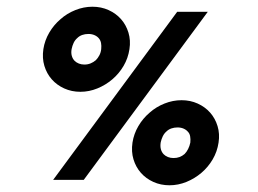

<svg xmlns="http://www.w3.org/2000/svg" viewBox="-20 -535 766 571"><path d="M458 -112Q460 -121 464 -129.5Q468 -138 475 -144Q481 -150 489.5 -153Q498 -156 508 -156Q518 -156 526 -152.5Q534 -149 539 -143Q544 -138 545.5 -129.5Q547 -121 546 -111Q544 -101 539.5 -92Q535 -83 529 -77Q522 -71 514 -68Q506 -65 496 -65Q487 -65 479.5 -68Q472 -71 467 -76Q461 -82 458.5 -91Q456 -100 458 -112ZM484 16Q510 16 534.5 6Q559 -4 579 -21Q599 -38 612.5 -61Q626 -84 630 -111Q634 -137 627 -160Q620 -183 605 -200Q590 -217 568 -227Q546 -237 520 -237Q494 -237 469 -227Q444 -217 425 -200Q405 -183 391.5 -160Q378 -137 374 -111Q370 -84 377 -61Q384 -38 399 -21Q414 -4 436 6Q458 16 484 16ZM193 -389Q195 -399 199 -407.5Q203 -416 210 -422Q216 -428 224.5 -431Q233 -434 243 -434Q253 -434 261 -430.5Q269 -427 274 -421Q279 -415 280.5 -407Q282 -399 281 -389Q280 -379 275.5 -370.5Q271 -362 265 -356Q258 -350 249.5 -346.5Q241 -343 231 -343Q222 -343 214.5 -346Q207 -349 202 -354Q196 -360 193.5 -369Q191 -378 193 -389ZM219 -262Q245 -262 269.5 -272Q294 -282 314 -299Q334 -316 347.5 -339Q361 -362 365 -389Q369 -415 362 -438Q355 -461 340 -478Q325 -495 303 -505Q281 -515 255 -515Q229 -515 204 -505Q179 -495 160 -478Q140 -461 126.5 -438Q113 -415 109 -389Q105 -362 112 -339Q119 -316 134 -299Q149 -282 171 -272Q193 -262 219 -262ZM138 0H229Q322 -126 413.5 -250Q505 -374 598 -500H507Q414 -374 322.5 -250Q231 -126 138 0Z"/></svg>

Font: Josefin Slab Thin
Style: Bold Italic
Weight: 700
Italic angle: -12°
Version: Version 2.000